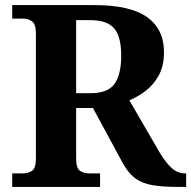

<svg xmlns="http://www.w3.org/2000/svg" viewBox="-20 -734 751 754"><path d="M28 0V-53H70Q90 -53 105.5 -63Q121 -73 121 -113V-600Q121 -640 105.5 -650.5Q90 -661 70 -661H28V-714H350Q492 -714 558 -666.5Q624 -619 624 -529Q624 -476 604 -439Q584 -402 553 -378Q522 -354 488 -340L607 -135Q633 -92 656 -72.5Q679 -53 707 -53H711V0H678Q618 0 578 -7Q538 -14 511.5 -33.5Q485 -53 464 -90L345 -310H279V-113Q279 -73 294.5 -63Q310 -53 330 -53H373V0ZM335 -368Q404 -368 430 -405Q456 -442 456 -515Q456 -591 428 -623Q400 -655 333 -655H279V-368Z"/></svg>

Font: Noto Serif Khojki
Style: Regular
Weight: 400
Designer: Juan Bruce
Version: Version 2.002